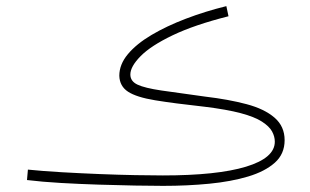

<svg xmlns="http://www.w3.org/2000/svg" viewBox="-20 -591 1011 626"><path d="M512 15Q475 15 420 14Q365 13 302 11Q239 9 178 5.5Q117 2 68 -4L71 -38Q120 -33 181 -29.5Q242 -26 304.5 -23.5Q367 -21 421.5 -20Q476 -19 511 -19Q688 -19 782 -47.5Q876 -76 876 -129Q876 -146 867 -162.5Q858 -179 834 -194.5Q810 -210 765 -222Q720 -234 647 -243Q547 -254 486 -264Q425 -274 397.5 -292Q370 -310 369 -344Q369 -381 397 -414.5Q425 -448 474 -477Q523 -506 586 -530Q649 -554 718 -571L725 -538Q614 -510 543 -476Q472 -442 438.5 -408Q405 -374 405 -348Q405 -326 428.5 -315Q452 -304 506 -296Q560 -288 649 -276Q725 -267 783.5 -251.5Q842 -236 875 -207.5Q908 -179 908 -134Q908 -89 876 -60.5Q844 -32 789 -15.5Q734 1 662.5 8Q591 15 512 15Z"/></svg>

Font: Noto Sans Arabic UI SmCn XLt
Style: Regular
Weight: 200
Width: 4
Designer: Monotype Design Team, Nadine Chahine and Nizar Qandah
Foundry: Monotype Imaging Inc.
Version: Version 2.010; ttfautohint (v1.8.4.7-5d5b)